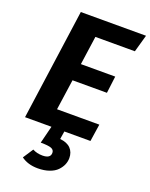

<svg xmlns="http://www.w3.org/2000/svg" viewBox="-172 -781 882 1127"><g transform="rotate(20 269.5 -217.5)"><path d="M508.8 -584H262.2L236.8 -404.8H451.2L438 -298.8H223.1L195.8 -107.9H460L443.8 0H280.8L272.9 49.8Q317.4 54.2 339.6 77.4Q361.8 100.6 361.8 137.2Q361.8 158.2 353.3 178.5Q344.7 198.7 327.1 216.8Q309.6 234.9 278.6 245.8Q247.6 256.8 207 256.8Q145.5 256.8 104 226.1L146 162.1Q172.9 176.8 208 176.8Q257.8 176.8 257.8 142.1Q257.8 123.5 239.3 116.2Q220.7 108.9 172.9 108.9L200.2 0H35.2L131.8 -691.9H539.1Z"/></g></svg>

Font: FiraGO SemiBold
Style: Italic
Weight: 600
Italic angle: -8°
Designer: bBox Type GmbH
Foundry: bBox Type GmbH
Version: Version 1.001;PS 001.001;hotconv 1.0.88;makeotf.lib2.5.64775